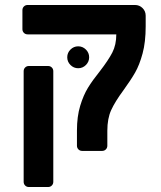

<svg xmlns="http://www.w3.org/2000/svg" viewBox="-20 -606 646 771"><path d="M289 -21V-82Q289 -138 302 -181Q315 -224 333.5 -254Q352 -284 381 -320Q415 -364 431 -395Q447 -426 447 -468H91Q82 -468 76 -474Q70 -480 70 -489V-565Q70 -574 76 -580Q82 -586 91 -586H522Q540 -586 552.5 -573.5Q565 -561 565 -543V-500Q565 -437 552.5 -391Q540 -345 522.5 -314.5Q505 -284 476 -244Q442 -198 426.5 -164Q411 -130 411 -81V-21Q411 -12 405 -6Q399 0 390 0H310Q301 0 295 -6Q289 -12 289 -21ZM75 124V-320Q75 -329 81 -335Q87 -341 96 -341H173Q182 -341 188 -335Q194 -329 194 -320V124Q194 133 188 139Q182 145 173 145H96Q87 145 81 139Q75 133 75 124ZM250 -376Q250 -394 263 -407Q276 -420 294 -420Q312 -420 325 -407Q338 -394 338 -376Q338 -358 325 -345Q312 -332 294 -332Q276 -332 263 -345Q250 -358 250 -376Z"/></svg>

Font: Miriam Libre
Style: Bold
Weight: 700
Designer: Michal Sahar
Foundry: Hagilda
Version: Version 1.001